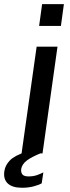

<svg xmlns="http://www.w3.org/2000/svg" viewBox="-66 -743 337 930"><path d="M38.5 0 111.5 -517H212.5L140 0ZM123.5 -617.5 138 -723H243.5L229 -617.5ZM41 166.5Q-6.5 166.5 -28.5 145.5Q-50.5 124.5 -45 86.5Q-41 57.5 -18 33.8Q5 10 64 -9L139 -4Q86.5 17 63.5 34.8Q40.5 52.5 36.5 76Q35 93.5 43 102.5Q51 111.5 72.5 111.5Q95.5 111.5 113.8 105Q132 98.5 144 92L136 145Q122.5 153 96.5 159.8Q70.5 166.5 41 166.5Z"/></svg>

Font: Public Sans Thin Medium
Style: Italic
Weight: 500
Italic angle: -8°
Version: Version 2.001